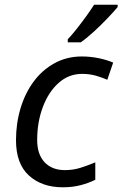

<svg xmlns="http://www.w3.org/2000/svg" viewBox="-20 -786 520 816"><path d="M247 10Q158 10 103 -40Q48 -90 48 -190Q48 -262 67.5 -326.5Q87 -391 123.5 -440Q160 -489 212 -517.5Q264 -546 328 -546Q363 -546 398 -539Q433 -532 461 -520L436 -447Q416 -456 388.5 -464Q361 -472 329 -472Q272 -472 229 -433.5Q186 -395 162 -331Q138 -267 138 -191Q138 -130 169.5 -96.5Q201 -63 256 -63Q291 -63 322.5 -73Q354 -83 385 -96V-22Q357 -8 322.5 1Q288 10 247 10ZM268 -606V-619Q286 -638 306.5 -664Q327 -690 346.5 -717Q366 -744 380 -766H480V-756Q466 -739 438.5 -710Q411 -681 380 -652.5Q349 -624 323 -606Z"/></svg>

Font: Noto IKEA Latin
Style: Italic
Weight: 400
Italic angle: -12°
Designer: Monotype Design Team
Foundry: Monotype Imaging Inc.
Version: Version 1.0